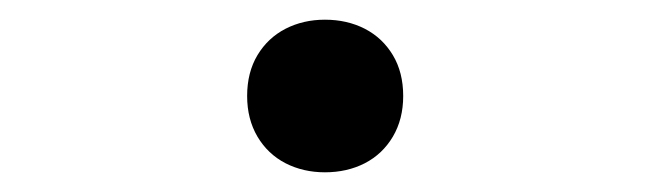

<svg xmlns="http://www.w3.org/2000/svg" viewBox="-20 -420 660 195"><path d="M231 -322.5Q231 -346.5 241.5 -364Q252 -381.5 270 -390.8Q288 -400 310 -400Q332.5 -400 350.5 -390.8Q368.5 -381.5 379 -364Q389.5 -346.5 389.5 -322.5Q389.5 -299 379 -281.2Q368.5 -263.5 350.5 -254.2Q332.5 -245 310 -245Q288 -245 270 -254.2Q252 -263.5 241.5 -281.2Q231 -299 231 -322.5Z"/></svg>

Font: Monaspace Argon Var ExtraLight
Style: Regular
Weight: 200
Designer: Riley Cran and the Lettermatic Team
Version: Version 1.200 (Monaspace Argon Var)